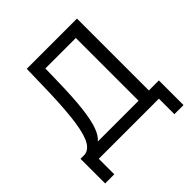

<svg xmlns="http://www.w3.org/2000/svg" viewBox="-217 -882 1190 1190"><g transform="rotate(-45 378.5 -287.0)"><path d="M35 136V-80H67Q104 -81 129.5 -121Q155 -161 169.5 -255.5Q184 -350 189 -512L194 -710H634V-80H722V136H642V0H115V136ZM187 -80H544V-630H277L274 -501Q271 -375 261 -290Q251 -205 233 -154Q215 -103 187 -80Z"/></g></svg>

Font: Raleway Medium
Style: Regular
Weight: 500
Designer: Matt McInerney, Pablo Impallari, Rodrigo Fuenzalida
Foundry: Matt McInerney, Pablo Impallari, Rodrigo Fuenzalida
Version: Version 4.026